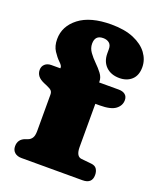

<svg xmlns="http://www.w3.org/2000/svg" viewBox="-137 -814 740 898"><g transform="rotate(20 233.5 -365.5)"><path d="M317 -142Q317 -94.5 345 -92L395 -87Q414 -85 422 -72.8Q430 -60.5 430 -43Q430 0 383 0H79Q57.5 0 44.8 -11.2Q32 -22.5 32 -42Q32 -77.5 67 -89.5L77 -93Q90 -97.5 97.5 -109Q105 -120.5 105 -144V-324.5Q105 -337 99 -344Q93 -351 74 -359L62 -364Q38 -374 28 -387Q18 -400 18 -417Q18 -434.5 30 -445.5Q42 -456.5 62 -456.5H106.5V-462Q106.5 -470 91.2 -484.5Q76 -499 60.8 -522.2Q45.5 -545.5 45.5 -580Q45.5 -644.5 101.5 -687.8Q157.5 -731 261.5 -731Q328 -731 373.2 -711.8Q418.5 -692.5 441.8 -660.8Q465 -629 465 -592Q465 -551 441.5 -529.5Q418 -508 381 -508Q339 -508 314 -532.2Q289 -556.5 289 -597.5V-618.5Q289 -639 277.2 -648.5Q265.5 -658 247 -658Q206.5 -658 206.5 -616Q206.5 -593.5 220.5 -574Q234.5 -554.5 253 -536.5Q271.5 -518.5 285.5 -500Q299.5 -481.5 299.5 -461V-456.5H397Q417.5 -456.5 429.2 -447Q441 -437.5 441 -419.5Q441 -392.5 417.5 -374.5Q394 -356.5 339 -356.5H317Z"/></g></svg>

Font: Fraunces 9pt S100 Black
Style: Regular
Weight: 900
Version: Version 1.000; ttfautohint (v1.8.3)